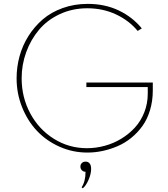

<svg xmlns="http://www.w3.org/2000/svg" viewBox="-20 -784 881 1005"><path d="M66.9 -374Q66.9 -433.1 82.3 -489.5Q97.7 -545.9 128.9 -595.5Q160.2 -645 203.9 -682.6Q247.6 -720.2 308.3 -741.9Q369.1 -763.7 439 -763.7Q529.8 -763.7 602.1 -729Q674.3 -694.3 722.2 -635.3L700.7 -622.1Q654.8 -677.2 586.4 -709Q518.1 -740.7 437 -740.7Q358.9 -740.7 293 -710Q227.1 -679.2 184.1 -627.9Q141.1 -576.7 117.2 -511Q93.3 -445.3 93.3 -374.5Q93.3 -274.4 138.4 -190.4Q183.6 -106.4 262.2 -57.4Q340.8 -8.3 435.1 -8.3Q481.9 -8.3 528.1 -20.8Q574.2 -33.2 614.7 -57.9Q655.3 -82.5 686.3 -116.5Q717.3 -150.4 735.4 -196.3Q753.4 -242.2 753.4 -293.5V-328.1H432.1V-352.1H779.8V-311Q779.8 -255.9 765.4 -207.8Q751 -159.7 725.8 -124.8Q700.7 -89.8 667.5 -62.7Q634.3 -35.6 595.7 -19Q557.1 -2.4 517.3 6.1Q477.5 14.6 437.5 14.6Q360.4 14.6 291.5 -16.1Q222.7 -46.9 173.6 -98.9Q124.5 -150.9 95.7 -222.7Q66.9 -294.4 66.9 -374ZM400.9 87.9Q400.9 76.7 408.4 69.3Q416 62 428.2 62Q441.4 62 449.2 71.5Q457 81.1 457 100.1Q457 127 443.1 158.2Q429.2 189.5 413.1 201.7L407.2 196.3Q427.7 166 427.7 115.2Q416.5 115.2 408.7 107.4Q400.9 99.6 400.9 87.9Z"/></svg>

Font: Spartan MB Thin
Style: Regular
Weight: 100
Designer: Matt Bailey, Mirko Velimirovic
Foundry: Matt Bailey
Version: Version 1.005